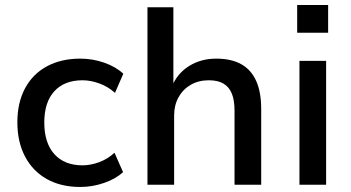

<svg xmlns="http://www.w3.org/2000/svg" viewBox="-20 -734 1393 763"><path d="M299 9Q222 9 166 -22.5Q110 -54 79.5 -112Q49 -170 49 -248Q49 -326 79.5 -383Q110 -440 166.5 -470.5Q223 -501 299 -501Q348 -501 394 -485Q440 -469 470 -441L437 -365Q409 -390 374.5 -402.5Q340 -415 308 -415Q236 -415 196 -371.5Q156 -328 156 -247Q156 -166 196 -121.5Q236 -77 308 -77Q340 -77 374 -89.5Q408 -102 435 -127L469 -50Q440 -23 393.5 -7Q347 9 299 9Z M566 0V-705H669V-390H663Q685 -443 732 -472Q779 -501 839 -501Q899 -501 938.5 -479Q978 -457 998 -412.5Q1018 -368 1018 -301V0H912V-295Q912 -335 901.5 -361.5Q891 -388 868.5 -401.5Q846 -415 810 -415Q769 -415 738 -397Q707 -379 689.5 -347.5Q672 -316 672 -275V0Z M1161 -604V-714H1284V-604ZM1170 0V-492H1276V0Z"/></svg>

Font: NunitoSans_10ptSemiBold
Style: Regular
Weight: 600
Designer: Vernon Adams
Foundry: Vernon Adams
Version: Version 3.101;gftools[0.9.27]